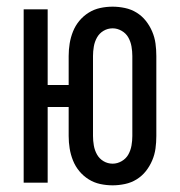

<svg xmlns="http://www.w3.org/2000/svg" viewBox="-20 -548 540 576"><path d="M318 8Q299 8 280.5 4Q262 0 246 -10Q230 -20 218 -34.5Q206 -49 199 -66.5Q192 -84 189 -102.5Q186 -121 186 -140V-227H123V0H51V-520H123V-293H186V-380Q186 -399 189 -417.5Q192 -436 199 -453.5Q206 -471 218 -485.5Q230 -500 246 -510Q262 -520 280.5 -524Q299 -528 318 -528Q336 -528 355 -524Q374 -520 390 -510Q406 -500 417.5 -485.5Q429 -471 436.5 -453.5Q444 -436 446.5 -417.5Q449 -399 449 -380V-140Q449 -121 446.5 -102.5Q444 -84 436.5 -66.5Q429 -49 417.5 -34.5Q406 -20 390 -10Q374 0 355 4Q336 8 318 8ZM318 -57Q332 -57 345 -64.5Q358 -72 365 -84.5Q372 -97 374.5 -111.5Q377 -126 377 -140V-380Q377 -394 374.5 -408.5Q372 -423 365 -435.5Q358 -448 345 -455.5Q332 -463 318 -463Q303 -463 290.5 -455.5Q278 -448 271 -435.5Q264 -423 261.5 -408.5Q259 -394 259 -380V-140Q259 -126 261.5 -111.5Q264 -97 271 -84.5Q278 -72 290.5 -64.5Q303 -57 318 -57Z"/></svg>

Font: Moesevka
Style: Regular
Weight: 400
Monospace: yes
Designer: Belleve Invis
Foundry: Belleve Invis
Version: Version 32.5.0; ttfautohint (v1.8.4)